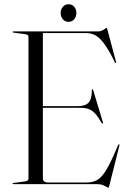

<svg xmlns="http://www.w3.org/2000/svg" viewBox="-20 -844 594 880"><path d="M157.5 -357.5H336.5Q371 -357.5 386 -373.5Q401 -389.5 401 -431Q401 -433 401.5 -433.8Q402 -434.5 403 -434.5Q406 -435.5 407.5 -429.5L452 -282.5Q453 -280 452.5 -278.8Q452 -277.5 451 -277.5Q450 -277.5 449 -278Q448 -278.5 446.5 -279.5Q430.5 -307.5 417 -322.5Q403.5 -337.5 387.5 -343.8Q371.5 -350 347.5 -350H157.5ZM37.5 -697.5Q37.5 -698.5 38.5 -699.2Q39.5 -700 41.5 -700H430Q439.5 -700 447.8 -704Q456 -708 461.2 -712Q466.5 -716 468 -716Q469.5 -716 470.2 -714.8Q471 -713.5 472.5 -707.5L512 -559.5Q513 -557.5 512.5 -556.5Q512 -555.5 510.5 -555Q510 -555 509 -555.5Q508 -556 506.5 -558Q487.5 -598 470.8 -624.2Q454 -650.5 438.8 -665.5Q423.5 -680.5 407.8 -686.5Q392 -692.5 373.5 -692.5H176.5V-27Q176.5 -17.5 182.8 -12.5Q189 -7.5 201 -7.5H377Q405.5 -7.5 426.2 -19.5Q447 -31.5 468.8 -68.2Q490.5 -105 521 -178.5Q522.5 -180.5 523.5 -181.8Q524.5 -183 526 -182.5Q527.5 -182.5 527.8 -180.8Q528 -179 527 -176L481 7Q479.5 12.5 478.8 14.2Q478 16 476.5 16Q472.5 16 466.8 12Q461 8 450.8 4Q440.5 0 422.5 0H41.5Q39.5 0 38.5 -1Q37.5 -2 37.5 -2.5Q37.5 -5 42 -5.5L94.5 -12.5Q103 -14 106.8 -16.8Q110.5 -19.5 110.5 -25.5V-674.5Q110.5 -680.5 106.8 -683.5Q103 -686.5 94.5 -687.5L42 -694.5Q37.5 -695 37.5 -697.5ZM294 -744Q278 -744 268 -755.8Q258 -767.5 258 -784.5Q258 -801 268.2 -812.8Q278.5 -824.5 294 -824.5Q310.5 -824.5 320.2 -813Q330 -801.5 330 -784.5Q330 -767.5 320.2 -755.8Q310.5 -744 294 -744Z"/></svg>

Font: Fraunces 120pt Light
Style: Regular
Weight: 300
Version: Version 1.000;[b76b70a41]